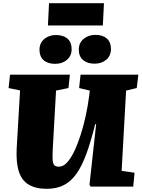

<svg xmlns="http://www.w3.org/2000/svg" viewBox="-20 -1172 890 1206"><path d="M744 -99 825 -87 817 0H549L542 -12L584 -392H578Q551 -284 523 -207Q495 -130 460.5 -81Q426 -32 380.5 -9Q335 14 274 14Q204 14 160 -12.5Q116 -39 98 -96Q80 -153 85 -243L106 -604L34 -619L43 -703H419L410 -619L332 -603L311 -228Q309 -188 311 -165Q313 -142 322 -133.5Q331 -125 351 -125Q377 -125 401 -151Q425 -177 446.5 -222Q468 -267 486.5 -324.5Q505 -382 518.5 -444.5Q532 -507 540 -569L544 -603L477 -619L486 -703H849L839 -619L772 -603ZM228 -859Q228 -902 258 -927Q288 -952 331 -952Q378 -952 404 -929Q430 -906 430 -864Q430 -821 400.5 -796Q371 -771 326 -771Q280 -771 254 -794Q228 -817 228 -859ZM475 -860Q475 -903 505.5 -928Q536 -953 579 -953Q625 -953 651 -930Q677 -907 677 -865Q677 -822 647.5 -797Q618 -772 574 -772Q528 -772 501.5 -795Q475 -818 475 -860ZM288 -1152H633L626 -1012H281Z"/></svg>

Font: Literata 18pt Black
Style: Italic
Weight: 900
Italic angle: -2°
Designer: Latin by Veronika Burian and Jose Scaglione. Greek by Irene Vlachou. Cyrillic by Vera Evstafieva
Foundry: TypeTogether
Version: Version 3.103;gftools[0.9.29]